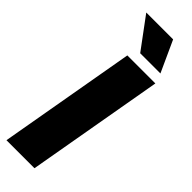

<svg xmlns="http://www.w3.org/2000/svg" viewBox="-308 -933 940 940"><g transform="rotate(45 162.0 -463.0)"><path d="M199 0H5L130 -712H324ZM307 -764H167L47 -926H233Z"/></g></svg>

Font: Creato Display Black
Style: Italic
Weight: 900
Italic angle: -10°
Version: Version 1.000